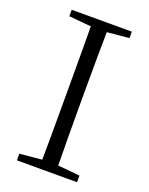

<svg xmlns="http://www.w3.org/2000/svg" viewBox="-138 -798 674 870"><g transform="rotate(20 199.0 -363.0)"><path d="M344 0V-32L238 -42C237 -107 236 -205 236 -335V-391C236 -523 237 -621 238 -685L344 -695V-726H54V-695L161 -685C162 -620 162 -522 162 -391V-335C162 -204 162 -106 161 -42L54 -32V0Z"/></g></svg>

Font: AllPunType Light
Style: Regular
Weight: 300
Version: 1.0